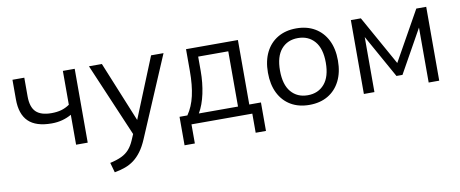

<svg xmlns="http://www.w3.org/2000/svg" viewBox="-65 -785 3084 1286"><g transform="rotate(-10 1477.0 -142.0)"><path d="M403.7 0V-203.6Q374.6 -186.9 340.9 -177.8Q307.2 -168.7 268.3 -168.7Q161.6 -168.7 110.5 -218.5Q59.5 -268.3 59.5 -369.1V-502.3H140V-375.3Q140 -302.3 173.6 -269.5Q207.1 -236.8 278.7 -236.8Q316.2 -236.8 345.3 -244.9Q374.4 -253 402.3 -271.9V-502.3H482.8V0Z M626.9 227 608 159.8Q655 149.3 686.2 134.4Q717.4 119.6 738.4 95.9Q759.4 72.3 775 36.1L800.5 -23.4L798.6 10.7L579.7 -502.3H667.6L848.4 -60.6H822.6L1002.3 -502.3H1086.9L855.3 41.8Q835 90 811.1 122.3Q787.3 154.6 759.8 175.3Q732.2 196 699.2 208Q666.2 220 626.9 227Z M1118.5 130V-63.7H1171.8Q1207.6 -115.5 1223.7 -186.1Q1239.9 -256.8 1239.9 -353.6V-502.3H1592.8V-63.7H1672.2V130H1602.2V0H1188.5V130ZM1249.8 -63.3H1516.1V-439.1H1311.4V-341Q1311.4 -261.8 1295.8 -188.2Q1280.1 -114.7 1249.8 -63.3Z M1990.3 8.9Q1917.6 8.9 1864.3 -22.5Q1811 -54 1781.9 -112.4Q1752.8 -170.8 1752.8 -251.3Q1752.8 -331.9 1781.9 -390.1Q1811 -448.3 1864.4 -479.8Q1917.8 -511.3 1990.4 -511.3Q2063 -511.3 2116.5 -479.8Q2170 -448.3 2199.4 -390.1Q2228.8 -331.8 2228.8 -251.3Q2228.8 -170.9 2199.4 -112.5Q2170 -54 2116.5 -22.5Q2063.1 8.9 1990.3 8.9ZM1990.2 -56.8Q2061.5 -56.8 2103.9 -106.3Q2146.3 -155.7 2146.3 -251.4Q2146.3 -347.1 2103.8 -396.3Q2061.3 -445.5 1990.2 -445.5Q1919.1 -445.5 1876.9 -396.3Q1834.8 -347.1 1834.8 -251.4Q1834.8 -155.7 1876.9 -106.3Q1919 -56.8 1990.2 -56.8Z M2361 0V-502.3H2429L2617.3 -165.4L2806.1 -502.3H2873.5V0H2801.7V-412.2H2823.1L2637.8 -80.9H2596.8L2411.4 -412.7H2432.8V0Z"/></g></svg>

Font: Mulish ExtraLight
Style: Regular
Weight: 200
Designer: Vernon Adams
Foundry: Vernon Adams
Version: Version 3.603